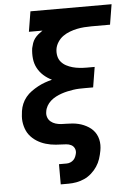

<svg xmlns="http://www.w3.org/2000/svg" viewBox="-62 -781 724 1042"><g transform="rotate(-5 300.0 -260.0)"><path d="M226 215V105H268Q278 105 288 101Q298 97 305.5 89.5Q313 82 317 72Q321 62 323 52Q325 38 319 26Q313 14 301 8Q289 2 274.5 1Q260 0 246 -0.5Q232 -1 218 -2Q204 -3 190.5 -5.5Q177 -8 163.5 -12Q150 -16 138 -21.5Q126 -27 115 -34Q104 -41 94 -50Q84 -59 76 -69.5Q68 -80 62.5 -92Q57 -104 53.5 -117Q50 -130 48.5 -143.5Q47 -157 48 -171.5Q49 -186 51 -200Q54 -220 62 -239Q70 -258 83.5 -274.5Q97 -291 114.5 -303.5Q132 -316 150.5 -326Q169 -336 188.5 -343Q208 -350 228 -355Q203 -367 183 -385Q163 -403 150.5 -426.5Q138 -450 135 -478Q132 -506 136 -535Q139 -548 143.5 -561.5Q148 -575 156.5 -586.5Q165 -598 176.5 -607.5Q188 -617 200 -625H126L144 -735H586L568 -625H467Q447 -625 427 -623.5Q407 -622 387.5 -618Q368 -614 348 -606.5Q328 -599 311 -587Q294 -575 282 -556.5Q270 -538 267 -519Q264 -499 268 -480.5Q272 -462 283.5 -448.5Q295 -435 311 -426.5Q327 -418 345 -413Q363 -408 382.5 -406Q402 -404 421 -404H465L447 -294H403Q387 -294 371 -293.5Q355 -293 338.5 -290.5Q322 -288 306 -284.5Q290 -281 274 -275.5Q258 -270 242.5 -262Q227 -254 214 -242.5Q201 -231 192.5 -216Q184 -201 182 -185Q179 -169 184 -154.5Q189 -140 200.5 -130.5Q212 -121 226.5 -116.5Q241 -112 256.5 -111Q272 -110 288 -110Q304 -110 319.5 -108.5Q335 -107 350 -103.5Q365 -100 379 -94Q393 -88 405.5 -80Q418 -72 428 -61.5Q438 -51 445 -38Q452 -25 455.5 -10Q459 5 459 20.5Q459 36 456 52Q452 74 445 95.5Q438 117 425 136.5Q412 156 394 172Q376 188 355 197.5Q334 207 312 211Q290 215 268 215Z"/></g></svg>

Font: Iosevka SS04 XBd Ex Obl
Style: Regular
Weight: 800
Width: 7
Italic angle: -9°
Monospace: yes
Designer: Belleve Invis
Foundry: Belleve Invis
Version: Version 19.0.0; ttfautohint (v1.8.4)